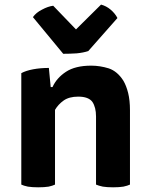

<svg xmlns="http://www.w3.org/2000/svg" viewBox="-20 -799 642 823"><path d="M215.8 -328.1Q229.5 -351.6 252.9 -368.2Q276.4 -384.8 315.4 -384.8Q359.4 -384.8 376 -362.3Q391.6 -338.9 391.6 -299.8Q391.6 -203.1 391.6 -7.8Q402.3 -2.9 420.9 1Q438.5 3.9 464.8 3.9Q491.2 3.9 508.8 1Q527.3 -2.9 537.1 -7.8Q537.1 -114.3 537.1 -326.2Q537.1 -369.1 529.3 -400.4Q521.5 -431.6 508.8 -453.1Q483.4 -493.2 446.3 -505.9Q408.2 -517.6 371.1 -517.6Q302.7 -517.6 262.7 -491.2Q222.7 -464.8 205.1 -425.8Q202.1 -425.8 197.3 -425.8Q195.3 -446.3 189.5 -507.8Q153.3 -507.8 122.1 -502Q90.8 -496.1 71.3 -485.4Q71.3 -468.8 71.3 -436.5Q71.3 -329.1 71.3 -7.8Q81.1 -2.9 99.6 1Q118.2 3.9 143.6 3.9Q169.9 3.9 188.5 1Q206.1 -2.9 215.8 -7.8Q215.8 -114.3 215.8 -328.1ZM251 -568.4Q278.3 -568.4 308.6 -570.3Q337.9 -573.2 358.4 -580.1Q399.4 -627 483.4 -721.7Q473.6 -741.2 454.1 -757.8Q435.5 -773.4 413.1 -779.3Q377 -744.1 305.7 -672.9Q281.2 -698.2 208 -774.4Q185.5 -771.5 160.2 -757.8Q134.8 -745.1 121.1 -725.6Q164.1 -672.9 251 -568.4Z"/></svg>

Font: cl
Style: Bold
Weight: 400
Designer: Mitja Miklavcic
Version: Version 7.504; 2011; Build 1021